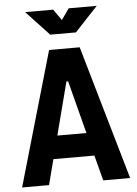

<svg xmlns="http://www.w3.org/2000/svg" viewBox="-60 -943 705 989"><g transform="rotate(-5 293.0 -449.0)"><path d="M13.7 0H152.8L187 -131.3H398.9L433.1 0H572.3L372.1 -693.4H213.9ZM226.6 -771.5H359.4L478 -898.4H333L293 -841.3L252.9 -898.4H107.9ZM217.8 -250.5 288.6 -523.9H297.4L368.2 -250.5Z"/></g></svg>

Font: Cascadia Mono NF
Style: Bold
Weight: 700
Monospace: yes
Designer: Aaron Bell
Foundry: Saja Typeworks
Version: Version 2404.023